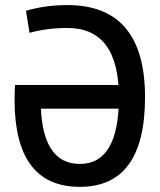

<svg xmlns="http://www.w3.org/2000/svg" viewBox="-20 -723 626 753"><path d="M293 9.8Q37.1 9.8 37.1 -332Q37.1 -347.2 37.6 -361.6Q38.1 -376 39.1 -389.6L141.1 -381.8Q139.6 -357.9 139.6 -332Q139.6 -80.1 293 -80.1Q446.3 -80.1 446.3 -341.8Q446.3 -613.3 244.1 -613.3Q164.6 -613.3 95.7 -594.2L82 -680.7Q158.2 -703.1 244.1 -703.1Q548.8 -703.1 548.8 -341.8Q548.8 9.8 293 9.8ZM39.1 -296.9V-389.6H498.5V-296.9Z"/></svg>

Font: Cascadia Code PL
Style: Regular
Weight: 400
Monospace: yes
Designer: Aaron Bell
Foundry: Saja Typeworks
Version: Version 2102.003